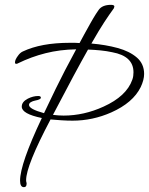

<svg xmlns="http://www.w3.org/2000/svg" viewBox="-20 -702 616 794"><path d="M79 72Q63 72 63 45Q63 -24 153 -214Q70 -231 70 -261Q70 -281 95 -294Q117 -305 138 -305Q149 -305 149 -298Q149 -294 142.5 -291Q136 -288 125 -286Q115 -284 107.5 -279.5Q100 -275 100 -268Q100 -251 162 -234Q177 -266 210.5 -335Q244 -404 295 -498Q228 -497 168.5 -482Q109 -467 54 -440Q51 -438 47 -438Q42 -438 42 -444Q42 -455 54 -471Q63 -484 74 -489Q112 -507 160.5 -516Q209 -525 270 -525Q280 -525 289.5 -525Q299 -525 309 -524Q320 -544 329 -561Q338 -578 354 -606Q355 -608 365.5 -626Q376 -644 388 -661Q403 -682 439 -682Q453 -682 453 -675Q453 -674 451 -668Q432 -642 411 -610Q390 -578 358 -522Q417 -517 466.5 -503.5Q516 -490 546 -464Q576 -438 576 -396Q576 -372 562 -342Q530 -277 440 -237Q363 -203 280 -203Q258 -203 235 -204.5Q212 -206 189 -208Q88 -17 88 43Q88 48 89 51Q90 53 90 55Q90 57 90 58Q90 72 79 72ZM243 -224Q327 -224 408 -261Q503 -304 527 -372Q530 -380 531 -388Q532 -396 532 -403Q532 -470 444 -486Q421 -491 396 -493.5Q371 -496 344 -497Q318 -451 282.5 -385Q247 -319 199 -227Q222 -224 243 -224Z"/></svg>

Font: Corinthia
Style: Regular
Weight: 400
Designer: Robert E. Leuschke
Foundry: Robert E. Leuschke
Version: Version 1.013; ttfautohint (v1.8.3)